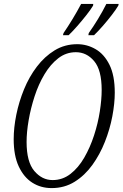

<svg xmlns="http://www.w3.org/2000/svg" viewBox="-20 -951 627 982"><path d="M244 11Q189 11 145.5 -16.5Q102 -44 76 -99.5Q50 -155 50 -239Q50 -298 63.5 -364.5Q77 -431 103 -494.5Q129 -558 168.5 -610Q208 -662 259.5 -693.5Q311 -725 375 -725Q425 -725 469 -699.5Q513 -674 540 -619.5Q567 -565 567 -477Q567 -422 554.5 -356Q542 -290 516.5 -225.5Q491 -161 452.5 -107.5Q414 -54 362 -21.5Q310 11 244 11ZM249 -30Q300 -30 340.5 -61.5Q381 -93 411 -145Q441 -197 461 -258.5Q481 -320 490.5 -381Q500 -442 500 -491Q500 -593 461.5 -638.5Q423 -684 368 -684Q318 -684 278 -653Q238 -622 207.5 -571Q177 -520 157 -458.5Q137 -397 126.5 -336Q116 -275 116 -225Q116 -123 155.5 -76.5Q195 -30 249 -30ZM434 -782Q457 -814 481 -853.5Q505 -893 524 -931H587L585 -922Q573 -902 551.5 -874Q530 -846 505.5 -818Q481 -790 461 -771H432ZM305 -782Q327 -814 351 -853.5Q375 -893 395 -931H457L456 -922Q444 -902 422 -874Q400 -846 375.5 -818Q351 -790 331 -771H302Z"/></svg>

Font: Noto Serif ExtraCondensed Light
Style: Italic
Weight: 300
Width: 2
Italic angle: -12°
Designer: Monotype Design Team
Foundry: Monotype Imaging Inc.
Version: Version 2.014; ttfautohint (v1.8.4.7-5d5b)